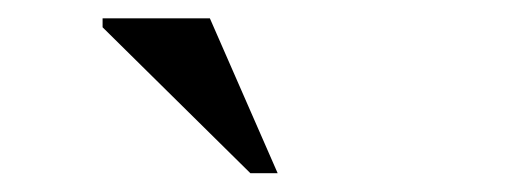

<svg xmlns="http://www.w3.org/2000/svg" viewBox="-20 -710 540 204"><path d="M275 -526H246L89 -681V-690.5H203Z"/></svg>

Font: Newsreader 36pt Medium
Style: Regular
Weight: 500
Designer: Hugues Gentile
Foundry: Production Type
Version: Version 1.003